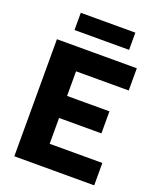

<svg xmlns="http://www.w3.org/2000/svg" viewBox="-156 -954 863 1048"><g transform="rotate(20 275.5 -430.0)"><path d="M56 0V-680H520V-551H214V-408H460V-280H214V-130H520V0ZM129 -760V-860H446V-760Z"/></g></svg>

Font: Cairo ExtraBold
Style: Regular
Weight: 800
Designer: Mohamed Gaber, Accademia di Belle Arti di Urbino
Foundry: Kief Type Foundry, Accademia di Belle Arti di Urbino
Version: Version 3.117